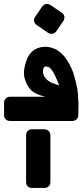

<svg xmlns="http://www.w3.org/2000/svg" viewBox="-46 -756 408 949"><path d="M193 -425Q182 -429 176 -426.5Q170 -424 168 -417Q162 -390 178.5 -370Q195 -350 223 -342Q243 -334 244 -334.5Q245 -335 244 -340.5Q243 -346 225.5 -383Q208 -420 193 -425ZM112 -117H173Q186 -117 194.5 -108.5Q203 -100 203 -87V144Q203 157 194.5 165Q186 173 173 173H112Q99 173 91 165Q83 157 83 144V-87Q83 -100 91 -108.5Q99 -117 112 -117ZM341 -187Q341 -174 332.5 -166Q324 -158 311 -158H4Q-9 -158 -17.5 -166Q-26 -174 -26 -187V-248Q-26 -261 -17.5 -269.5Q-9 -278 4 -278H118H178Q129 -289 107.5 -310.5Q86 -332 75.5 -370Q65 -408 90 -470Q109 -510 149.5 -521Q190 -532 232 -511Q283 -483 316 -397Q330 -351 336 -318Q340 -295 341 -256Q342 -253 342 -248ZM128 -673 162 -723Q170 -734 181.5 -736Q193 -738 204 -731L259 -693Q270 -686 272 -674.5Q274 -663 267 -652L232 -601Q224 -591 213 -589Q202 -587 191 -594L136 -632Q125 -639 122.5 -651Q120 -663 128 -673Z"/></svg>

Font: Barlow
Style: Bold
Weight: 700
Designer: Jeremy Tribby
Foundry: Jeremy Tribby
Version: Version 1.101 August 23, 2024